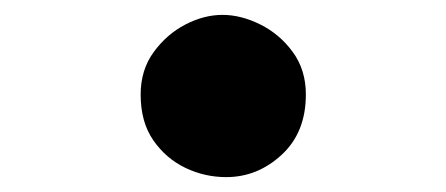

<svg xmlns="http://www.w3.org/2000/svg" viewBox="-20 -400 599 258"><path d="M284 -162Q255 -162 229 -174.5Q203 -187 186 -211.5Q169 -236 169 -273Q169 -306 186.5 -330Q204 -354 229 -367Q254 -380 279 -380Q304 -380 330 -367Q356 -354 373.5 -330Q391 -306 391 -273Q391 -222 358.5 -192Q326 -162 284 -162Z"/></svg>

Font: Noto Sans Syriac ExtraBold
Style: Regular
Weight: 800
Designer: Patrick Giasson and the Monotype Design Team
Foundry: Monotype Imaging Inc.
Version: Version 3.000; ttfautohint (v1.8.4.7-5d5b)